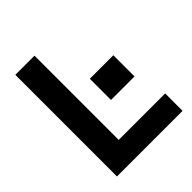

<svg xmlns="http://www.w3.org/2000/svg" viewBox="-196 -817 935 935"><g transform="rotate(-45 271.0 -350.0)"><path d="M66 0H518V-120H198V-700H66ZM309 -284H471V-430H309Z"/></g></svg>

Font: Meta Space
Style: Bold
Weight: 700
Designer: Meta Pool / Florian Karsten
Foundry: Meta Pool / Florian Karsten
Version: Version 2.000;Glyphs 3.1.1 (3137)